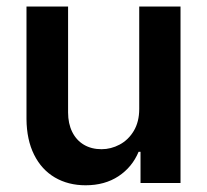

<svg xmlns="http://www.w3.org/2000/svg" viewBox="-20 -550 622 577"><path d="M398.4 -530.3H522.5V0H402.3V-93.8H396.5Q377.4 -47.9 336.2 -20.5Q294.9 6.8 237.3 6.8Q185.1 6.8 145 -16.6Q105 -40 82.5 -85Q60.1 -129.9 59.6 -192.4V-530.3H184.6V-211.9Q184.6 -178.7 197 -153.6Q209.5 -128.4 232.2 -115Q254.9 -101.6 285.2 -101.6Q313.5 -101.6 339.6 -115.5Q365.7 -129.4 382.1 -156.7Q398.4 -184.1 398.4 -222.7Z"/></svg>

Font: WEMIX Pretendard SemiBold
Style: Regular
Weight: 600
Designer: Base glyphs from Inter by Rasmus Andersson; Hangeul glyphs from Noto Sans CJK(Source Han Sans) by Jang Soo-young and Kan
Foundry: Kil Hyung-jin
Version: Version 1.000